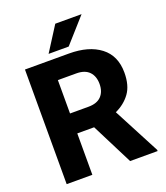

<svg xmlns="http://www.w3.org/2000/svg" viewBox="-160 -1010 966 1119"><g transform="rotate(-20 323.0 -450.5)"><path d="M452.1 0 322.3 -256.8H217.8V0H58.6V-710.9H331.5Q454.1 -710.9 525.6 -656Q597.2 -601.1 597.2 -496.1Q597.2 -416.5 563 -369.4Q528.8 -322.3 471.2 -295.9L622.6 -7.3V0ZM331.5 -587.4H217.8V-380.4H332Q385.3 -380.4 411.9 -408.2Q438.5 -436 438.5 -483.4Q438.5 -531.7 411.6 -559.6Q384.8 -587.4 331.5 -587.4ZM219.2 -749.5 315.9 -901.4H479L343.8 -749.5Z"/></g></svg>

Font: Vazirmatn RD UI ExtraBold
Style: Regular
Weight: 800
Designer: Saber Rastikerdar
Foundry: Saber Rastikerdar
Version: Version 33.003